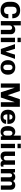

<svg xmlns="http://www.w3.org/2000/svg" viewBox="3057 -3817 770 6924"><g transform="rotate(90 3442.0 -355.0)"><path d="M343 10Q280.5 10 226.2 -8.5Q172 -27 131.2 -65.2Q90.5 -103.5 67.5 -162.2Q44.5 -221 44.5 -301V-385Q44.5 -462.5 68 -520.8Q91.5 -579 132.8 -618Q174 -657 227.5 -676.5Q281 -696 341 -696H362.5Q420 -696 470.5 -679.5Q521 -663 559 -628.5Q597 -594 618.5 -540.5Q640 -487 640 -413H483Q483 -474 467.2 -508Q451.5 -542 421.8 -556Q392 -570 350.5 -570Q322 -570 298.2 -561.2Q274.5 -552.5 257.5 -534.5Q240.5 -516.5 231.2 -488Q222 -459.5 222 -420V-266Q222 -213.5 237.8 -180.2Q253.5 -147 282.5 -131.5Q311.5 -116 350.5 -116Q396.5 -116 427.2 -129.8Q458 -143.5 473.8 -177.2Q489.5 -211 489.5 -271.5L640 -272Q640 -202.5 618.8 -149.5Q597.5 -96.5 559.8 -61.2Q522 -26 472 -8Q422 10 364.5 10Z M740 0V-720H897V-447.5Q925.5 -483.5 962.5 -502.2Q999.5 -521 1047 -521Q1097 -521 1134.5 -501Q1172 -481 1193.2 -444.8Q1214.5 -408.5 1214.5 -359.5V0H1057.5V-323.5Q1057.5 -364.5 1036.2 -385.5Q1015 -406.5 980.5 -406.5Q958 -406.5 938.8 -394.8Q919.5 -383 908.2 -363.2Q897 -343.5 897 -318.5V0Z M1341.5 0V-510.5H1498.5V0ZM1340 -601.5V-720H1500V-601.5Z M1747 0 1571 -511H1738.5L1841 -178.5H1847L1950 -511H2103L1925 0Z M2399 10Q2327 10 2270 -21.8Q2213 -53.5 2180.5 -111.2Q2148 -169 2148 -246V-265Q2148 -343 2180.5 -400.2Q2213 -457.5 2269.8 -489.2Q2326.5 -521 2398.5 -521H2422.5Q2495 -521 2551.8 -489.2Q2608.5 -457.5 2641 -400.2Q2673.5 -343 2673.5 -265V-246Q2673.5 -168.5 2641 -110.8Q2608.5 -53 2551.8 -21.5Q2495 10 2423 10ZM2410.5 -90Q2438 -90 2459.5 -103Q2481 -116 2493.8 -140.5Q2506.5 -165 2506.5 -198V-313Q2506.5 -347 2493.8 -371Q2481 -395 2459.5 -408Q2438 -421 2410.5 -421Q2384 -421 2362.2 -408Q2340.5 -395 2327.8 -371Q2315 -347 2315 -313V-198Q2315 -165 2327.8 -140.5Q2340.5 -116 2362.2 -103Q2384 -90 2410.5 -90Z M2991 0V-686H3263L3409 -250.5H3412.5L3557.5 -686H3831V0H3664.5V-491.5H3660L3497 0H3309L3147 -491.5H3142V0Z M4192.5 10Q4118 10 4060.5 -19.2Q4003 -48.5 3970.5 -105Q3938 -161.5 3938 -242V-269Q3938 -349.5 3971.2 -406Q4004.5 -462.5 4062.8 -491.8Q4121 -521 4195.5 -521H4214.5Q4286.5 -521 4338.5 -492.8Q4390.5 -464.5 4418.5 -414.2Q4446.5 -364 4446.5 -297.5V-235H4104.5Q4104.5 -192.5 4114.2 -159.5Q4124 -126.5 4145.2 -108.2Q4166.5 -90 4202 -90Q4232.5 -90 4254.2 -101.8Q4276 -113.5 4288 -136.2Q4300 -159 4300 -191H4446Q4446 -133 4415.5 -87.5Q4385 -42 4331 -16Q4277 10 4205 10ZM4105 -310.5H4292Q4292 -367.5 4267 -394.2Q4242 -421 4200.5 -421Q4160 -421 4133.2 -393Q4106.5 -365 4105 -310.5Z M4734 10Q4672 10 4625.5 -18.2Q4579 -46.5 4553 -105Q4527 -163.5 4527 -253V-264Q4527 -350 4555 -407Q4583 -464 4629.2 -492.5Q4675.5 -521 4729.5 -521Q4783 -521 4817.8 -501.5Q4852.5 -482 4870.5 -453V-720H5027.5V0H4903.5L4887.5 -66Q4864.5 -35 4827 -12.5Q4789.5 10 4734 10ZM4781.5 -90Q4806.5 -90 4826.5 -102.5Q4846.5 -115 4858.5 -140Q4870.5 -165 4870.5 -202V-310Q4870.5 -344.5 4858.8 -368.5Q4847 -392.5 4826.8 -405.2Q4806.5 -418 4781.5 -418Q4744.5 -418 4719.2 -389.5Q4694 -361 4694 -310V-202.5Q4694 -165.5 4705.5 -140.5Q4717 -115.5 4737 -102.8Q4757 -90 4781.5 -90Z M5165.5 0V-510.5H5322.5V0ZM5164 -601.5V-720H5324V-601.5Z M5613 10Q5534.5 10 5490 -33.5Q5445.5 -77 5445.5 -157.5V-511H5602.5V-191Q5602.5 -148 5621 -126.2Q5639.5 -104.5 5677 -104.5Q5700.5 -104.5 5720 -116.2Q5739.5 -128 5751.2 -148.2Q5763 -168.5 5763 -192.5V-511H5920V-126Q5920 -106.5 5929.5 -98.2Q5939 -90 5950 -90Q5960 -90 5970 -93.2Q5980 -96.5 5989 -101V-12Q5976 -2 5953.8 4Q5931.5 10 5898.5 10Q5860 10 5834.8 -0.5Q5809.5 -11 5795.8 -30Q5782 -49 5774.5 -72.5Q5749.5 -33.5 5706.8 -11.8Q5664 10 5613 10Z M6075 0V-511H6192.5L6211 -436.5Q6238.5 -475.5 6273 -498.2Q6307.5 -521 6360 -521Q6410 -521 6447.8 -502.5Q6485.5 -484 6507.5 -440.5Q6532 -481.5 6569.2 -501.2Q6606.5 -521 6657 -521Q6707 -521 6744.2 -501.2Q6781.5 -481.5 6802 -445.5Q6822.5 -409.5 6822.5 -359.5V0H6667.5V-323.5Q6667.5 -365 6649 -385.2Q6630.5 -405.5 6599 -405.5Q6578.5 -405.5 6562 -394.8Q6545.5 -384 6536 -365Q6526.5 -346 6526.5 -321V0H6371.5V-323.5Q6371.5 -365 6352.8 -385.2Q6334 -405.5 6302.5 -405.5Q6282 -405.5 6265.5 -394.8Q6249 -384 6239.5 -365Q6230 -346 6230 -321V0Z"/></g></svg>

Font: Chivo Medium
Style: Regular
Weight: 500
Designer: Hector Gatti
Foundry: Omnibus-Type
Version: Version 2.002